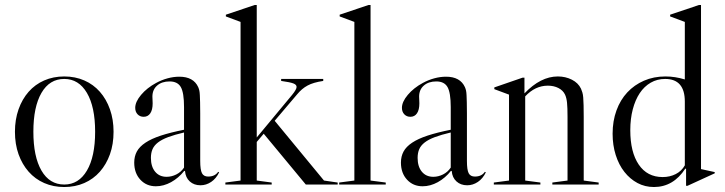

<svg xmlns="http://www.w3.org/2000/svg" viewBox="-20 -741 2912 771"><path d="M238 -434Q282 -434 318.5 -418Q355 -402 381 -372.5Q407 -343 421.5 -302Q436 -261 436 -212Q436 -162 421.5 -121.5Q407 -81 381 -51.5Q355 -22 318.5 -6Q282 10 238 10Q194 10 157.5 -6Q121 -22 95 -51.5Q69 -81 54.5 -121.5Q40 -162 40 -212Q40 -261 54.5 -302Q69 -343 95 -372.5Q121 -402 157.5 -418Q194 -434 238 -434ZM114 -212Q114 -112 146.5 -56Q179 0 238 0Q296 0 329 -56Q362 -112 362 -212Q362 -312 329 -368Q296 -424 238 -424Q179 -424 146.5 -368Q114 -312 114 -212Z M606 7Q568 7 543.5 -19.5Q519 -46 519 -88Q519 -113 529.5 -132.5Q540 -152 564 -168Q588 -184 626 -196.5Q664 -209 719 -220V-311Q719 -369 706 -391.5Q693 -414 661 -414Q630 -414 611 -397.5Q592 -381 592 -353Q592 -348 592.5 -340.5Q593 -333 593 -326Q593 -300 583.5 -286Q574 -272 557 -272Q542 -272 532.5 -282Q523 -292 523 -308Q523 -332 546.5 -360Q570 -388 607 -408Q629 -420 653 -426.5Q677 -433 700 -433Q757 -433 776 -391Q779 -384 780.5 -377Q782 -370 782.5 -358.5Q783 -347 783.5 -330Q784 -313 784 -286V-95Q784 -59 791 -45.5Q798 -32 816 -32Q843 -32 856 -51L860 -49Q848 -24 828 -10.5Q808 3 785 3Q759 3 742 -12.5Q725 -28 723 -54L720 -55Q697 -26 667 -9.5Q637 7 606 7ZM649 -31Q669 -31 688 -40.5Q707 -50 719 -68V-209Q681 -200 655.5 -190.5Q630 -181 614.5 -169Q599 -157 592.5 -142Q586 -127 586 -107Q586 -72 603 -51.5Q620 -31 649 -31Z M1071 -8V0H885V-8L946 -16V-653L887 -675V-682L1003 -721H1011V-189L1153 -360Q1171 -382 1171 -392Q1171 -401 1158 -406Q1145 -411 1109 -416V-424H1278V-416Q1258 -413 1242.5 -408.5Q1227 -404 1215 -397.5Q1203 -391 1193 -382.5Q1183 -374 1173 -362L1083 -256L1281 -16L1336 -8V0H1208L1039 -204L1011 -171V-16Z M1529 -8V0H1342V-8L1403 -16V-653L1344 -675V-682L1460 -721H1468V-16Z M1677 7Q1639 7 1614.5 -19.5Q1590 -46 1590 -88Q1590 -113 1600.5 -132.5Q1611 -152 1635 -168Q1659 -184 1697 -196.5Q1735 -209 1790 -220V-311Q1790 -369 1777 -391.5Q1764 -414 1732 -414Q1701 -414 1682 -397.5Q1663 -381 1663 -353Q1663 -348 1663.5 -340.5Q1664 -333 1664 -326Q1664 -300 1654.5 -286Q1645 -272 1628 -272Q1613 -272 1603.5 -282Q1594 -292 1594 -308Q1594 -332 1617.5 -360Q1641 -388 1678 -408Q1700 -420 1724 -426.5Q1748 -433 1771 -433Q1828 -433 1847 -391Q1850 -384 1851.5 -377Q1853 -370 1853.5 -358.5Q1854 -347 1854.5 -330Q1855 -313 1855 -286V-95Q1855 -59 1862 -45.5Q1869 -32 1887 -32Q1914 -32 1927 -51L1931 -49Q1919 -24 1899 -10.5Q1879 3 1856 3Q1830 3 1813 -12.5Q1796 -28 1794 -54L1791 -55Q1768 -26 1738 -9.5Q1708 7 1677 7ZM1720 -31Q1740 -31 1759 -40.5Q1778 -50 1790 -68V-209Q1752 -200 1726.5 -190.5Q1701 -181 1685.5 -169Q1670 -157 1663.5 -142Q1657 -127 1657 -107Q1657 -72 1674 -51.5Q1691 -31 1720 -31Z M2150 -8V0H1963V-8L2024 -16V-361L1965 -383V-390L2078 -429H2086V-366Q2151 -434 2220 -434Q2251 -434 2276.5 -421Q2302 -408 2313 -385Q2316 -378 2318.5 -370Q2321 -362 2322 -349.5Q2323 -337 2323.5 -318Q2324 -299 2324 -271V-16L2384 -8V0H2198V-8L2259 -16V-271Q2259 -309 2257 -328.5Q2255 -348 2249 -361Q2241 -378 2222.5 -387.5Q2204 -397 2180 -397Q2129 -397 2089 -354V-16Z M2606 10Q2570 10 2540 -6Q2510 -22 2487.5 -50.5Q2465 -79 2452.5 -118.5Q2440 -158 2440 -204Q2440 -255 2455.5 -297.5Q2471 -340 2499 -370Q2527 -400 2566 -417Q2605 -434 2652 -434Q2691 -434 2730 -422V-653L2671 -675V-682L2787 -721H2795V-62L2850 -50V-45L2741 5H2735V-63L2732 -64Q2684 10 2606 10ZM2641 -30Q2670 -30 2693.5 -42Q2717 -54 2730 -77V-333Q2730 -424 2651 -424Q2619 -424 2593 -409Q2567 -394 2549 -367Q2531 -340 2521 -302Q2511 -264 2511 -218Q2511 -130 2545 -80Q2579 -30 2641 -30Z"/></svg>

Font: Libre Caslon Display
Style: Regular
Weight: 400
Designer: Pablo Impallari, Rodrigo Fuenzalida
Foundry: Pablo Impallari, Rodrigo Fuenzalida
Version: Version 1.002; ttfautohint (v1.5)